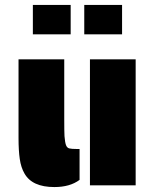

<svg xmlns="http://www.w3.org/2000/svg" viewBox="-20 -750 626 777"><path d="M79 -48Q65 -72 60 -106.5Q55 -141 55 -191V-510H240V-269Q240 -216 241 -199Q243 -174 247 -163Q251 -152 260 -149.5Q269 -147 292 -147H302V-22Q263 7 200 7Q110 7 79 -48ZM344 -510H529V0H344ZM113 -730H266V-611H113ZM321 -730H474V-611H321Z"/></svg>

Font: Saira Stencil
Style: Regular
Weight: 400
Designer: Hector Gatti with collaboration of the Omnibus-Type team
Foundry: Omnibus-Type
Version: Version 1.003